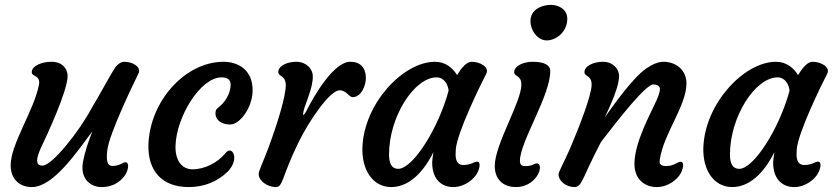

<svg xmlns="http://www.w3.org/2000/svg" viewBox="-20 -757 3396 782"><path d="M23.4 -83C23.4 -30.8 56.6 4.9 109.9 4.9C197.3 4.9 293.5 -138.7 356.4 -222.2C342.3 -187.5 325.7 -140.1 317.9 -96.7C305.7 -28.3 349.1 4.9 393.6 4.9C450.7 4.9 480 -28.3 491.7 -47.4C503.4 -67.9 507.3 -96.2 490.7 -96.2C478 -96.2 469.7 -81.1 437.5 -81.1C417.5 -81.1 411.1 -101.6 417.5 -148.4C426.8 -215.8 521 -411.1 543.9 -457.5C557.1 -483.9 520.5 -505.4 486.8 -505.4C473.1 -505.4 459.5 -495.6 451.7 -485.4C437.5 -467.3 377.4 -355 351.1 -313C303.2 -222.7 192.4 -82.5 153.3 -82.5C135.7 -82.5 131.3 -89.8 131.3 -106.4C131.3 -115.7 138.2 -135.7 146.5 -154.8C170.4 -203.6 255.4 -387.2 255.4 -447.3C255.4 -476.1 234.9 -505.4 189.5 -505.4C150.9 -505.4 109.4 -489.3 109.4 -462.9C109.4 -443.8 146 -451.7 138.7 -412.1C118.7 -306.6 23.4 -171.4 23.4 -83Z M584.5 -166.5C582 -59.1 641.6 4.9 748.5 4.9C809.6 4.9 863.8 -15.6 908.2 -58.6C959 -112.3 923.8 -167.5 898.4 -133.3C866.7 -94.7 814 -67.4 764.6 -67.4C721.2 -67.4 693.4 -102.1 694.8 -162.6C698.2 -281.7 796.4 -441.9 882.3 -441.9C903.8 -441.9 919.9 -434.1 919.4 -411.6C918.5 -377.9 900.9 -350.1 884.8 -333C872.1 -319.3 860.8 -314.5 858.9 -306.2C852.1 -281.2 869.1 -250 917.5 -250C958 -250 1007.3 -319.3 1008.8 -385.3C1011.2 -473.6 947.8 -505.4 890.6 -505.4C733.4 -505.4 589.4 -343.8 584.5 -166.5Z M1033.7 -45.9C1034.2 -22 1066.9 4.9 1104 4.9C1133.3 4.9 1127.4 -38.6 1196.8 -179.2C1243.2 -272.9 1325.2 -389.2 1362.8 -389.2C1392.6 -389.2 1399.9 -361.3 1417 -361.3C1450.2 -361.3 1471.2 -408.2 1470.2 -441.4C1469.2 -480 1449.2 -505.4 1406.7 -505.4C1339.4 -505.4 1260.3 -368.7 1229 -307.6C1227.5 -302.2 1220.2 -292 1214.8 -287.6C1213.9 -292.5 1215.3 -298.8 1216.8 -306.6C1224.1 -335.9 1255.9 -402.8 1253.9 -447.3C1253.9 -476.6 1227.1 -505.4 1186.5 -505.4C1150.4 -505.4 1113.3 -489.3 1113.3 -462.9C1114.3 -443.8 1142.1 -452.1 1144 -412.1C1144.5 -365.7 1110.8 -256.3 1072.3 -152.3C1051.8 -97.2 1031.7 -58.1 1033.7 -45.9Z M1573.7 4.9C1658.7 4.9 1716.3 -78.6 1745.1 -136.7C1742.2 -118.2 1740.2 -100.1 1740.2 -95.2C1740.2 -21 1784.2 4.9 1825.2 4.9C1876.5 4.9 1911.6 -30.8 1922.4 -49.8C1934.1 -70.3 1939.5 -98.6 1922.9 -98.6C1910.2 -98.6 1899.4 -85 1867.2 -85C1832.5 -85 1834.5 -124 1836.4 -148.4C1841.3 -216.3 1937 -411.6 1960.9 -457.5C1973.6 -483.9 1935.1 -505.4 1901.4 -505.4C1887.7 -505.4 1874.5 -495.1 1866.7 -485.4C1859.4 -478.5 1850.1 -464.8 1841.8 -451.2C1824.2 -479 1795.9 -505.4 1751.5 -505.4C1623.5 -505.4 1462.9 -337.4 1456.1 -157.2C1452.6 -65.9 1497.6 4.9 1573.7 4.9ZM1564.5 -127.9C1564.5 -281.7 1667.5 -441.9 1758.3 -441.9C1790.5 -441.9 1805.7 -409.2 1807.1 -387.7C1766.6 -236.3 1662.1 -69.3 1602.1 -69.3C1574.2 -69.3 1564.5 -92.8 1564.5 -127.9Z M2213.9 -592.8C2252.4 -597.2 2290.5 -631.8 2290.5 -680.2C2290.5 -722.7 2250 -737.3 2224.1 -737.3C2188 -737.3 2140.6 -718.8 2140.6 -671.9C2140.6 -630.9 2171.9 -587.9 2213.9 -592.8ZM1995.1 -81.5C1995.1 -17.1 2039.6 4.9 2080.6 4.9C2131.8 4.9 2159.7 -26.4 2170.4 -45.4C2182.1 -65.9 2183.1 -91.3 2166.5 -91.3C2153.8 -91.3 2151.4 -80.6 2119.1 -80.6C2105.5 -80.6 2097.7 -85 2097.7 -102.1C2097.7 -180.2 2221.2 -366.2 2221.2 -467.8C2221.2 -491.7 2197.3 -505.4 2149.4 -505.4C2113.3 -505.4 2074.2 -489.3 2074.2 -462.9C2074.2 -443.8 2103.5 -452.1 2103.5 -412.1C2103.5 -341.8 1995.1 -168.5 1995.1 -81.5Z M2254.9 -45.9C2254.9 -22 2283.2 4.9 2320.3 4.9C2351.1 4.9 2352.5 -36.1 2428.2 -179.2C2500 -272.9 2609.9 -413.1 2641.1 -413.1C2654.8 -413.1 2668 -407.2 2668 -394C2668 -384.8 2661.6 -364.7 2652.8 -345.7C2629.9 -294.9 2564 -176.3 2564 -89.8C2564 -22.5 2610.8 4.9 2654.3 4.9C2705.6 4.9 2740.7 -30.3 2751.5 -49.3C2763.2 -69.8 2768.6 -98.1 2752 -98.1C2739.3 -98.1 2725.1 -80.6 2692.9 -80.6C2676.3 -80.6 2666.5 -86.4 2666.5 -97.2C2666.5 -100.6 2667 -104 2667.5 -108.4C2684.1 -215.3 2775.9 -326.2 2775.9 -417.5C2775.9 -469.7 2735.4 -505.4 2682.1 -505.4C2660.6 -505.4 2636.2 -494.6 2612.8 -478.5C2556.6 -440.9 2469.2 -315.4 2444.3 -280.3C2437 -269.5 2501.5 -390.1 2501.5 -447.3C2501.5 -476.6 2476.1 -505.4 2435.5 -505.4C2399.4 -505.4 2360.4 -489.3 2360.4 -462.9C2360.4 -443.8 2389.6 -452.1 2389.6 -412.1C2389.6 -370.6 2341.3 -244.6 2301.8 -152.3C2278.3 -97.7 2254.9 -58.1 2254.9 -45.9Z M2962.4 4.9C3047.4 4.9 3105 -78.6 3133.8 -136.7C3130.9 -118.2 3128.9 -100.1 3128.9 -95.2C3128.9 -21 3172.9 4.9 3213.9 4.9C3265.1 4.9 3300.3 -30.8 3311 -49.8C3322.8 -70.3 3328.1 -98.6 3311.5 -98.6C3298.8 -98.6 3288.1 -85 3255.9 -85C3221.2 -85 3223.1 -124 3225.1 -148.4C3230 -216.3 3325.7 -411.6 3349.6 -457.5C3362.3 -483.9 3323.7 -505.4 3290 -505.4C3276.4 -505.4 3263.2 -495.1 3255.4 -485.4C3248 -478.5 3238.8 -464.8 3230.5 -451.2C3212.9 -479 3184.6 -505.4 3140.1 -505.4C3012.2 -505.4 2851.6 -337.4 2844.7 -157.2C2841.3 -65.9 2886.2 4.9 2962.4 4.9ZM2953.1 -127.9C2953.1 -281.7 3056.2 -441.9 3147 -441.9C3179.2 -441.9 3194.3 -409.2 3195.8 -387.7C3155.3 -236.3 3050.8 -69.3 2990.7 -69.3C2962.9 -69.3 2953.1 -92.8 2953.1 -127.9Z"/></svg>

Font: Courgette
Style: Regular
Weight: 400
Designer: Karolina Lach
Foundry: Karolina Lach
Version: Version 1.002